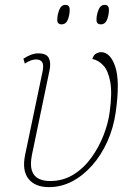

<svg xmlns="http://www.w3.org/2000/svg" viewBox="-20 -758 553 788"><path d="M181 10Q124 10 97 -24Q70 -58 83 -122L155 -466Q160 -492 153 -503Q146 -514 128 -514Q119 -514 108 -510.5Q97 -507 82 -497L76 -517Q109 -539 137 -539Q171 -539 180.5 -519.5Q190 -500 183 -468L111 -122Q103 -81 111 -57.5Q119 -34 139 -24.5Q159 -15 185 -15Q239 -15 281.5 -41.5Q324 -68 355 -111Q386 -154 405 -203Q424 -252 430 -297Q441 -376 432.5 -422Q424 -468 404 -489.5Q384 -511 359 -516Q364 -533 375 -538.5Q386 -544 394 -544Q433 -544 453 -484.5Q473 -425 455 -298Q446 -234 421 -178Q396 -122 358.5 -79.5Q321 -37 276 -13.5Q231 10 181 10ZM393 -658Q386 -658 381 -662Q376 -666 376 -677Q376 -696 384 -717Q392 -738 410 -738Q427 -738 427 -718Q427 -697 419.5 -677.5Q412 -658 393 -658ZM232 -658Q225 -658 220 -662Q215 -666 215 -677Q215 -696 223 -717Q231 -738 249 -738Q266 -738 266 -718Q266 -697 258.5 -677.5Q251 -658 232 -658Z"/></svg>

Font: Noto Serif Thin
Style: Italic
Weight: 100
Italic angle: -12°
Designer: Monotype Design Team
Foundry: Monotype Imaging Inc.
Version: Version 2.014; ttfautohint (v1.8.4.7-5d5b)